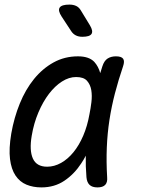

<svg xmlns="http://www.w3.org/2000/svg" viewBox="-20 -805 640 835"><path d="M160 10Q124 10 95 -2Q66 -14 47.5 -41.5Q29 -69 23.5 -113.5Q18 -158 29 -224Q41 -293 66 -354.5Q91 -416 128 -461.5Q165 -507 213 -533.5Q261 -560 319 -560Q367 -560 390 -536Q408 -516 416 -487Q420 -501 425 -516Q433 -541 448 -550.5Q463 -560 484 -560Q508 -560 515.5 -549.5Q523 -539 515 -516Q495 -457 480 -399.5Q465 -342 456 -283.5Q447 -225 444.5 -163.5Q442 -102 446 -34Q448 -12 437.5 -1Q427 10 404 10Q381 10 369.5 -1Q358 -12 356 -34Q352 -82 353 -128Q344 -110 333 -94Q303 -48 260 -19Q217 10 160 10ZM185 -80Q216 -80 245.5 -96.5Q275 -113 299.5 -143Q324 -173 342 -215Q360 -257 369 -308Q374 -332 377.5 -360.5Q381 -389 377 -413Q373 -437 358.5 -453.5Q344 -470 311 -470Q280 -470 249.5 -450.5Q219 -431 193 -397Q167 -363 147 -316Q127 -269 118 -215Q107 -151 123 -115.5Q139 -80 185 -80ZM290 -669 248 -733Q231 -759 239.5 -772Q248 -785 282 -785Q299 -785 311.5 -779Q324 -773 332 -759L371 -695Q386 -670 378 -657.5Q370 -645 338 -645Q322 -645 310 -651Q298 -657 290 -669Z"/></svg>

Font: Maple Mono NL
Style: Italic
Weight: 400
Italic angle: -10°
Monospace: yes
Designer: subframe7536
Version: Version 7.000